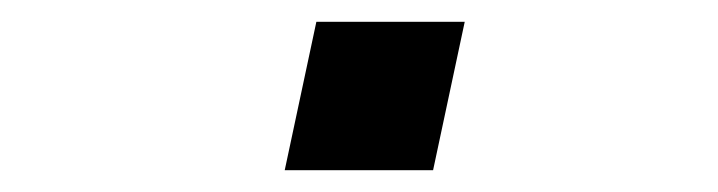

<svg xmlns="http://www.w3.org/2000/svg" viewBox="-20 -419 658 176"><path d="M270 -399H406L377 -263H241Z"/></svg>

Font: Fragment Mono
Style: Italic
Weight: 400
Italic angle: -12°
Designer: Wei Huang based on Nimbus Sans by URW Studio, based on Helvetica by Max Miedinger.
Foundry: Wei Huang
Version: Version 1.011; ttfautohint (v1.8.4.7-5d5b)